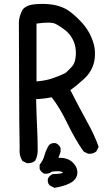

<svg xmlns="http://www.w3.org/2000/svg" viewBox="-20 -812 540 958"><path d="M250 124.5 227.5 112.8 226.6 111.8 226.1 110.8Q216.3 99.6 218.8 81.5V80.6L219.2 79.6Q226.1 64 241.7 57.1L242.7 56.6H244.1Q285.2 55.7 293 49.8Q293.5 49.3 293.9 48.8Q293.5 48.3 292.7 47.9Q292 47.4 291 46.6Q290 45.9 288.6 45.4Q275.9 39.6 238.8 44.4Q231 50.8 221.9 53.2Q212.9 55.7 202.6 54.7H201.7L200.7 54.2Q192.9 50.8 187.3 45.2Q181.6 39.6 178.2 31.7L177.7 30.3V29.3V11.7V9.8L179.2 7.8Q195.8 -12.7 202.1 -37.6Q209.5 -64.9 225.6 -89.4L226.1 -89.8L227.1 -90.3Q238.3 -100.1 257.3 -97.7H258.3L259.3 -97.2Q267.1 -93.8 272.7 -88.1Q278.3 -82.5 281.7 -74.7L282.2 -73.2V-72.3V-54.7V-53.7L281.7 -52.7L271.5 -24.4Q320.3 -26.9 347.2 2.9Q351.1 7.3 354.5 12.2Q357.9 17.1 360.1 22Q362.3 26.9 363.8 31.7Q365.2 36.6 365.7 41.7Q366.2 46.9 366 52Q365.7 57.1 364.3 62.3Q362.8 67.4 360.4 72.8Q343.8 108.9 253.9 125L252 125.5ZM112.8 1.5 93.3 -8.3 91.8 -9.3 90.8 -10.7Q74.2 -37.6 78.1 -74.7Q76.2 -157.2 76.2 -206.1Q76.2 -254.9 74.2 -703.1V-703.6Q76.2 -730 89.4 -757.3Q103.5 -786.6 156.7 -791Q207.5 -794.9 246.6 -788.1Q286.1 -780.8 314.5 -763.7Q342.8 -746.6 381.3 -707Q394 -693.8 405 -679.2Q416 -664.6 424.8 -648.7Q433.6 -632.8 439.9 -615.7Q450.2 -589.8 452.9 -563.7Q455.6 -537.6 451.2 -510.7Q446.3 -483.9 433.1 -460.4Q419.9 -437 397.9 -417Q378.4 -399.4 361.3 -385.5Q344.2 -371.6 331.1 -362.3Q376.5 -273.4 413.1 -207Q451.7 -138.2 471.2 -82L472.2 -79.6L471.2 -77.6L461.4 -58.1L460.9 -56.6L460 -56.2Q444.3 -43 420.4 -44.9H419.4L418.5 -45.4L398.9 -55.2L397.5 -56.2L396.5 -57.1Q355.5 -115.2 315.9 -196.8Q278.3 -274.9 237.8 -326.7Q196.3 -318.4 160.2 -317.4Q162.1 -239.3 165 -178.2Q168 -114.7 168 -70.3Q169.9 -37.6 155.8 -10.7L155.3 -9.8L154.3 -9.3Q146.5 -2.4 136.5 0.2Q126.5 2.9 114.7 2H113.8ZM306.2 -447.3Q323.2 -462.4 340.3 -481.4Q356.4 -499.5 358.4 -538.6Q360.4 -578.1 346.2 -608.9Q339.4 -624.5 329.3 -637.2Q319.3 -649.9 307.1 -660.2Q280.8 -680.7 256.8 -692.9Q234.4 -704.6 162.1 -694.3V-405.8Q208 -409.7 239.7 -420.4Q273.9 -432.1 306.2 -447.3Z"/></svg>

Font: NaikaiFont
Style: SemiBold
Weight: 600
Version: Version 1.89